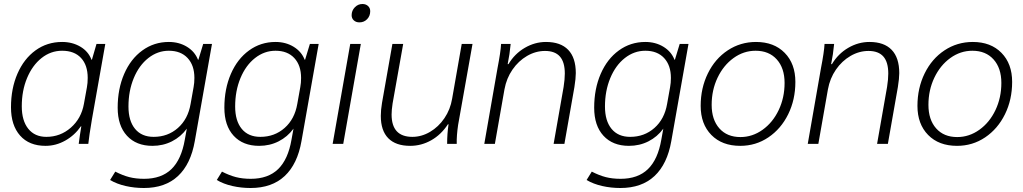

<svg xmlns="http://www.w3.org/2000/svg" viewBox="-20 -720 5121 961"><path d="M35 -183Q35 -277 67.5 -351.5Q100 -426 158 -468Q216 -510 291 -510Q342 -510 382 -486.5Q422 -463 438 -421H440L463 -500H507L440 -122Q426 -39 422 0H374Q379 -40 387 -88H385Q354 -43 307 -16.5Q260 10 208 10Q126 10 80.5 -41.5Q35 -93 35 -183ZM400 -200 415 -283Q419 -304 419 -330Q419 -394 385.5 -430Q352 -466 291 -466Q234 -466 188 -429.5Q142 -393 115.5 -329.5Q89 -266 89 -188Q89 -116 121.5 -75.5Q154 -35 212 -35Q282 -35 334.5 -81Q387 -127 400 -200Z M1041 -500 955 -14Q935 101 871 161Q807 221 700 221Q653 221 609 211Q565 201 531 181L557 139Q594 158 627 166.5Q660 175 701 175Q788 175 838 126.5Q888 78 905 -21L915 -76Q885 -35 840.5 -12.5Q796 10 743 10Q662 10 615.5 -40.5Q569 -91 569 -181Q569 -275 601.5 -350Q634 -425 692.5 -467.5Q751 -510 825 -510Q876 -510 915.5 -486Q955 -462 971 -421H973L997 -500ZM953 -330Q953 -393 919 -429.5Q885 -466 825 -466Q769 -466 722.5 -429.5Q676 -393 649.5 -329Q623 -265 623 -187Q623 -115 656 -75Q689 -35 749 -35Q820 -35 870.5 -79.5Q921 -124 934 -200L949 -284Q953 -305 953 -330Z M1575 -500 1489 -14Q1469 101 1405 161Q1341 221 1234 221Q1187 221 1143 211Q1099 201 1065 181L1091 139Q1128 158 1161 166.5Q1194 175 1235 175Q1322 175 1372 126.5Q1422 78 1439 -21L1449 -76Q1419 -35 1374.5 -12.5Q1330 10 1277 10Q1196 10 1149.5 -40.5Q1103 -91 1103 -181Q1103 -275 1135.5 -350Q1168 -425 1226.5 -467.5Q1285 -510 1359 -510Q1410 -510 1449.5 -486Q1489 -462 1505 -421H1507L1531 -500ZM1487 -330Q1487 -393 1453 -429.5Q1419 -466 1359 -466Q1303 -466 1256.5 -429.5Q1210 -393 1183.5 -329Q1157 -265 1157 -187Q1157 -115 1190 -75Q1223 -35 1283 -35Q1354 -35 1404.5 -79.5Q1455 -124 1468 -200L1483 -284Q1487 -305 1487 -330Z M1740 -644Q1740 -667 1756 -683.5Q1772 -700 1794 -700Q1811 -700 1822 -690Q1833 -680 1833 -664Q1833 -640 1817.5 -624Q1802 -608 1779 -608Q1762 -608 1751 -618Q1740 -628 1740 -644ZM1733 -500H1786L1698 0H1645Z M1886 -140Q1886 -169 1892 -205L1944 -500H1998L1945 -202Q1940 -169 1940 -147Q1940 -35 2044 -35Q2090 -35 2132.5 -60Q2175 -85 2204.5 -128.5Q2234 -172 2243 -226L2291 -500H2345L2273 -95Q2265 -41 2266 0H2218Q2218 -50 2225 -98H2222Q2188 -46 2138.5 -18Q2089 10 2033 10Q1961 10 1923.5 -28Q1886 -66 1886 -140Z M2470 -378Q2486 -460 2488 -500H2536Q2531 -447 2521 -399H2525Q2556 -451 2606.5 -480.5Q2657 -510 2713 -510Q2786 -510 2824 -470.5Q2862 -431 2862 -354Q2862 -328 2855 -284L2805 0H2751L2801 -285Q2807 -323 2807 -352Q2807 -409 2782.5 -437Q2758 -465 2708 -465Q2661 -465 2618 -440Q2575 -415 2545 -371.5Q2515 -328 2505 -273L2457 0H2404Z M3426 -500 3340 -14Q3320 101 3256 161Q3192 221 3085 221Q3038 221 2994 211Q2950 201 2916 181L2942 139Q2979 158 3012 166.5Q3045 175 3086 175Q3173 175 3223 126.5Q3273 78 3290 -21L3300 -76Q3270 -35 3225.5 -12.5Q3181 10 3128 10Q3047 10 3000.5 -40.5Q2954 -91 2954 -181Q2954 -275 2986.5 -350Q3019 -425 3077.5 -467.5Q3136 -510 3210 -510Q3261 -510 3300.5 -486Q3340 -462 3356 -421H3358L3382 -500ZM3338 -330Q3338 -393 3304 -429.5Q3270 -466 3210 -466Q3154 -466 3107.5 -429.5Q3061 -393 3034.5 -329Q3008 -265 3008 -187Q3008 -115 3041 -75Q3074 -35 3134 -35Q3205 -35 3255.5 -79.5Q3306 -124 3319 -200L3334 -284Q3338 -305 3338 -330Z M3487 -190Q3487 -279 3523 -352.5Q3559 -426 3622.5 -468Q3686 -510 3764 -510Q3854 -510 3907.5 -455.5Q3961 -401 3961 -310Q3961 -221 3925 -148Q3889 -75 3826 -32.5Q3763 10 3685 10Q3594 10 3540.5 -44.5Q3487 -99 3487 -190ZM3907 -305Q3907 -379 3868 -422.5Q3829 -466 3762 -466Q3702 -466 3651.5 -429.5Q3601 -393 3571.5 -331Q3542 -269 3542 -195Q3542 -121 3580.5 -77.5Q3619 -34 3686 -34Q3746 -34 3797 -70.5Q3848 -107 3877.5 -169Q3907 -231 3907 -305Z M4089 -378Q4105 -460 4107 -500H4155Q4150 -447 4140 -399H4144Q4175 -451 4225.5 -480.5Q4276 -510 4332 -510Q4405 -510 4443 -470.5Q4481 -431 4481 -354Q4481 -328 4474 -284L4424 0H4370L4420 -285Q4426 -323 4426 -352Q4426 -409 4401.5 -437Q4377 -465 4327 -465Q4280 -465 4237 -440Q4194 -415 4164 -371.5Q4134 -328 4124 -273L4076 0H4023Z M4572 -190Q4572 -279 4608 -352.5Q4644 -426 4707.5 -468Q4771 -510 4849 -510Q4939 -510 4992.5 -455.5Q5046 -401 5046 -310Q5046 -221 5010 -148Q4974 -75 4911 -32.5Q4848 10 4770 10Q4679 10 4625.5 -44.5Q4572 -99 4572 -190ZM4992 -305Q4992 -379 4953 -422.5Q4914 -466 4847 -466Q4787 -466 4736.5 -429.5Q4686 -393 4656.5 -331Q4627 -269 4627 -195Q4627 -121 4665.5 -77.5Q4704 -34 4771 -34Q4831 -34 4882 -70.5Q4933 -107 4962.5 -169Q4992 -231 4992 -305Z"/></svg>

Font: Sarabun ExtraLight
Style: Italic
Weight: 275
Italic angle: -10°
Designer: Suppakit Chalermlarp | Katatrad Co.,Ltd.
Foundry: Cadson Demak Co.,Ltd.
Version: Version 1.000; ttfautohint (v1.6)